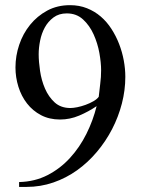

<svg xmlns="http://www.w3.org/2000/svg" viewBox="-20 -716 555 751"><path d="M470.2 -415.5Q470.2 -363.3 456.8 -311.3Q443.4 -259.3 418.7 -211.4Q394 -163.6 359.1 -122.1Q324.2 -80.6 281.5 -50Q238.8 -19.5 188.7 -2.2Q138.7 15.1 83.5 15.1H54.7V-3.9Q116.2 -5.4 166 -31Q215.8 -56.6 253.9 -98.4Q292 -140.1 318.1 -192.6Q344.2 -245.1 357.9 -300.8Q326.2 -279.3 289.8 -263.9Q253.4 -248.5 214.8 -248.5Q172.9 -248.5 140.4 -265.6Q107.9 -282.7 85.7 -311.3Q63.5 -339.8 52 -376.7Q40.5 -413.6 40.5 -452.1Q40.5 -497.6 55.2 -541Q69.8 -584.5 97.7 -618.9Q125.5 -653.3 164.8 -674.6Q204.1 -695.8 253.9 -695.8Q290 -695.8 320.1 -683.8Q350.1 -671.9 374 -651.4Q397.9 -630.9 416 -602.8Q434.1 -574.7 446 -543.7Q458 -512.7 464.1 -479.7Q470.2 -446.8 470.2 -415.5ZM375.5 -441.4Q375.5 -470.7 368.7 -508.8Q361.8 -546.9 346.2 -581.5Q330.6 -616.2 304.9 -639.9Q279.3 -663.6 241.2 -663.6Q210.4 -663.6 189.2 -647.7Q168 -631.8 155.3 -608.6Q142.6 -585.4 137 -557.4Q131.3 -529.3 131.3 -503.9Q131.3 -475.1 136.7 -438.5Q142.1 -401.9 156 -369.6Q169.9 -337.4 193.8 -315.4Q217.8 -293.5 255.4 -293.5Q266.1 -293.5 282 -296.6Q297.9 -299.8 314.7 -305.9Q331.5 -312 345.5 -320.1Q359.4 -328.1 366.2 -337.4L372.1 -388.7Q375.5 -414.1 375.5 -441.4Z"/></svg>

Font: Simplified Naskh
Style: Regular
Weight: 400
Designer: SIL International
Foundry: Arabeyes
Version: 1.02_alpha